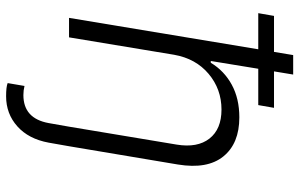

<svg xmlns="http://www.w3.org/2000/svg" viewBox="-194 -573 971 623"><g transform="rotate(90 291.5 -261.5)"><path d="M391 0 449.2 -349.4Q460.2 -416.5 429.7 -455.6Q399.1 -494.7 335.6 -494.7Q269.2 -494.7 219.6 -452.9Q170.1 -411.2 157.7 -340.9L101.2 0H38L139.9 -614H22.7L31.6 -665.1H148.4L158.7 -727.3H221.9L211.6 -665.1H329.9L321 -614H203.1L177.9 -459.9H183.6Q209.9 -503.6 255 -528.1Q300.1 -552.6 360.8 -552.6Q445.7 -552.6 487.6 -500.7Q529.5 -448.9 513.8 -353.3L454.5 0L442.8 66.4Q430.8 131.4 389.9 167.8Q349.1 204.2 292.3 204.2Q262.1 204.2 249.6 199.2L258.9 144.5Q273.1 148.1 288.4 148.1Q364.3 148.1 379.3 66.4Z"/></g></svg>

Font: Karasuma Gothic
Style: Light Italic
Weight: 300
Italic angle: 9.39998°
Designer: Rasmus Andersson / Ryoko Nishizuka
Foundry: rsms
Version: Version 1.00